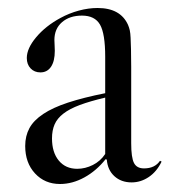

<svg xmlns="http://www.w3.org/2000/svg" viewBox="-20 -453 431 480"><path d="M130 7Q92 7 67.5 -19.5Q43 -46 43 -88Q43 -113 53.5 -132.5Q64 -152 88 -168Q112 -184 150 -196.5Q188 -209 243 -220V-311Q243 -369 230 -391.5Q217 -414 185 -414Q154 -414 135 -397.5Q116 -381 116 -353Q116 -348 116.5 -340.5Q117 -333 117 -326Q117 -300 107.5 -286Q98 -272 81 -272Q66 -272 56.5 -282Q47 -292 47 -308Q47 -332 70.5 -360Q94 -388 131 -408Q153 -420 177 -426.5Q201 -433 224 -433Q281 -433 300 -391Q303 -384 304.5 -377Q306 -370 306.5 -358.5Q307 -347 307.5 -330Q308 -313 308 -286V-95Q308 -59 315 -45.5Q322 -32 340 -32Q367 -32 380 -51L384 -49Q372 -24 352 -10.5Q332 3 309 3Q283 3 266 -12.5Q249 -28 247 -54L244 -55Q221 -26 191 -9.5Q161 7 130 7ZM173 -31Q193 -31 212 -40.5Q231 -50 243 -68V-209Q205 -200 179.5 -190.5Q154 -181 138.5 -169Q123 -157 116.5 -142Q110 -127 110 -107Q110 -72 127 -51.5Q144 -31 173 -31Z"/></svg>

Font: Libre Caslon Display
Style: Regular
Weight: 400
Designer: Pablo Impallari, Rodrigo Fuenzalida
Foundry: Pablo Impallari, Rodrigo Fuenzalida
Version: Version 1.002; ttfautohint (v1.5)